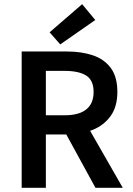

<svg xmlns="http://www.w3.org/2000/svg" viewBox="-20 -901 640 921"><path d="M84 0V-654H302Q370 -654 424.5 -636Q479 -618 511 -575.5Q543 -533 543 -460Q543 -390 511 -345Q479 -300 424.5 -278Q370 -256 302 -256H200V0ZM200 -348H290Q358 -348 393.5 -376Q429 -404 429 -460Q429 -516 393.5 -538.5Q358 -561 290 -561H200ZM281 -287 365 -356 569 0H438ZM269 -688 218 -746 374 -881 437 -805Z"/></svg>

Font: Source Code Pro SemiBold
Style: Regular
Weight: 600
Monospace: yes
Designer: Paul D. Hunt, Teo Tuominen
Foundry: Adobe Systems Incorporated
Version: Version 1.018;hotconv 1.0.116;makeotfexe 2.5.65601